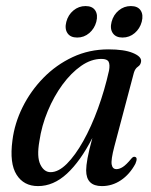

<svg xmlns="http://www.w3.org/2000/svg" viewBox="-20 -606 500 634"><path d="M357.5 -122Q346 -78 348.8 -62.8Q351.5 -47.5 364.5 -47.5Q374.5 -47.5 385.8 -54.8Q397 -62 413.5 -82Q420 -90 425.5 -88Q436 -86 427 -65Q408 -30 379.2 -10.8Q350.5 8.5 316.5 8.5Q264.5 8.5 264.5 -43.5Q264.5 -58.5 269 -83.5Q273.5 -108.5 285 -150.5Q245.5 -73.5 201 -32.5Q156.5 8.5 105.5 8.5Q58.5 8.5 34.8 -29Q11 -66.5 21 -142Q28 -198.5 54.5 -252Q81 -305.5 123.2 -348.8Q165.5 -392 220 -417.5Q274.5 -443 338 -443Q390 -443 418.5 -431.2Q447 -419.5 446 -404Q445 -392 435.5 -385.8Q426 -379.5 422 -365.5ZM110 -139.5Q101 -88 113.2 -62.8Q125.5 -37.5 147 -37.5Q173 -37.5 200.8 -65.2Q228.5 -93 255 -140.2Q281.5 -187.5 303.5 -247.8Q325.5 -308 340 -373Q343.5 -392 338.8 -401.8Q334 -411.5 315 -411.5Q281 -411.5 248 -388.5Q215 -365.5 186.5 -326.8Q158 -288 137.8 -239.5Q117.5 -191 110 -139.5ZM235 -482Q212.5 -482 202.8 -496.5Q193 -511 199 -534Q205 -557 222.5 -571.5Q240 -586 262.5 -586Q285 -586 294.5 -571.5Q304 -557 298 -534Q292 -511.5 274.8 -496.8Q257.5 -482 235 -482ZM384.5 -482Q362.5 -482 352.5 -496.5Q342.5 -511 348.5 -534Q354.5 -557 372 -571.5Q389.5 -586 412 -586Q435 -586 444.5 -571.5Q454 -557 448 -534Q442 -511.5 424.8 -496.8Q407.5 -482 384.5 -482Z"/></svg>

Font: Fraunces 144pt Soft
Style: Italic
Weight: 400
Italic angle: -16°
Version: Version 1.000;[b76b70a41]